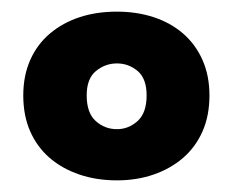

<svg xmlns="http://www.w3.org/2000/svg" viewBox="-20 -642 401 330"><path d="M340 -478Q340 -443 328 -416Q316 -389 294.5 -370.5Q273 -352 244 -342Q215 -332 181 -332Q146 -332 116.5 -342Q87 -352 65.5 -370.5Q44 -389 32 -416Q20 -443 20 -478Q20 -512 32 -539Q44 -566 66 -584.5Q88 -603 117 -612.5Q146 -622 181 -622Q215 -622 244 -612.5Q273 -603 294.5 -584.5Q316 -566 328 -539Q340 -512 340 -478ZM181 -533Q161 -533 145 -520Q129 -507 129 -478Q129 -448 144.5 -434Q160 -420 181 -420Q201 -420 216.5 -434Q232 -448 232 -478Q232 -507 216.5 -520Q201 -533 181 -533Z"/></svg>

Font: Baloo 2
Style: Bold
Weight: 700
Designer: Sarang Kulkarni and Ek Type
Foundry: Ek Type
Version: Version 1.640;hotconv 1.0.111;makeotfexe 2.5.65597; ttfautoh